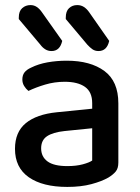

<svg xmlns="http://www.w3.org/2000/svg" viewBox="-20 -721 551 756"><path d="M54 -646V-652Q54 -677 67.5 -689Q81 -701 100 -701Q114 -701 125 -693.5Q136 -686 145 -673L225 -560Q216 -520 183 -520Q169 -520 158 -527Q147 -534 139 -545ZM239 -646V-652Q239 -677 252 -689Q265 -701 284 -701Q299 -701 310.5 -693.5Q322 -686 331 -673L410 -560Q401 -520 368 -520Q354 -520 344 -527Q334 -534 324 -545ZM245 -67Q280 -67 306 -74Q332 -81 343 -89V-216L234 -205Q188 -200 165 -184.5Q142 -169 142 -137Q142 -104 167 -85.5Q192 -67 245 -67ZM243 -482Q336 -482 391 -441.5Q446 -401 446 -314V-81Q446 -58 435.5 -45.5Q425 -33 407 -22Q381 -7 340 4Q299 15 245 15Q148 15 93.5 -23Q39 -61 39 -135Q39 -201 81.5 -236Q124 -271 204 -279L343 -293V-315Q343 -359 314.5 -379Q286 -399 235 -399Q195 -399 158 -388Q121 -377 92 -363Q82 -371 75 -382.5Q68 -394 68 -408Q68 -425 76.5 -436Q85 -447 103 -455Q131 -469 167 -475.5Q203 -482 243 -482Z"/></svg>

Font: Baloo Da 2 Medium
Style: Regular
Weight: 500
Designer: Noopur Datye, Sulekha Rajkumar and Ek Type
Foundry: Ek Type
Version: Version 1.640;hotconv 1.0.111;makeotfexe 2.5.65597; ttfautoh